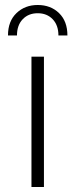

<svg xmlns="http://www.w3.org/2000/svg" viewBox="-20 -749 301 769"><path d="M106 0V-522H156V0ZM12 -607Q12 -664 46 -696.5Q80 -729 131 -729Q183 -729 216.5 -696.5Q250 -664 250 -607H214Q214 -648 191 -672Q168 -696 131 -696Q94 -696 71 -672Q48 -648 48 -607Z"/></svg>

Font: MOST Montserrat Light
Style: Regular
Weight: 300
Designer: Julieta Ulanovsky
Foundry: Julieta Ulanovsky
Version: Version 8.000;March 11, 2024;FontCreator 15.0.0.2926 64-bit